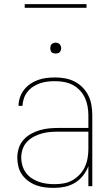

<svg xmlns="http://www.w3.org/2000/svg" viewBox="-20 -904 540 932"><path d="M242 8Q220 8 198.5 5.5Q177 3 156.5 -4.5Q136 -12 118 -25Q100 -38 87.5 -55.5Q75 -73 69.5 -94.5Q64 -116 64 -138Q64 -162 71 -184.5Q78 -207 94 -225Q110 -243 131 -254.5Q152 -266 174.5 -272.5Q197 -279 220.5 -281Q244 -283 268 -283H409V-345Q409 -366 405 -388Q401 -410 392 -429.5Q383 -449 367.5 -465.5Q352 -482 332.5 -492Q313 -502 291.5 -506Q270 -510 248 -510Q230 -510 211.5 -508Q193 -506 175 -500Q157 -494 141 -483.5Q125 -473 113.5 -458.5Q102 -444 96 -426.5Q90 -409 89 -390H70Q70 -411 77 -431.5Q84 -452 97 -468.5Q110 -485 127.5 -497Q145 -509 165 -516Q185 -523 206 -525.5Q227 -528 248 -528Q273 -528 297 -523.5Q321 -519 342.5 -508Q364 -497 381.5 -479Q399 -461 409.5 -439Q420 -417 424 -393Q428 -369 428 -345V0H409V-97Q399 -72 382.5 -51Q366 -30 343.5 -16.5Q321 -3 295 2.5Q269 8 242 8ZM245 -10Q268 -10 290 -14Q312 -18 331.5 -29Q351 -40 366.5 -56.5Q382 -73 391.5 -93Q401 -113 405 -135.5Q409 -158 409 -180V-265H268Q247 -265 226 -263.5Q205 -262 184.5 -256.5Q164 -251 145 -241Q126 -231 111.5 -216Q97 -201 90 -180.5Q83 -160 83 -139Q83 -120 88.5 -101Q94 -82 105.5 -66Q117 -50 133.5 -39Q150 -28 168.5 -21.5Q187 -15 206.5 -12.5Q226 -10 245 -10ZM250 -644Q245 -644 239.5 -645.5Q234 -647 230.5 -650.5Q227 -654 225.5 -659.5Q224 -665 224 -670Q224 -675 225.5 -680.5Q227 -686 230.5 -689.5Q234 -693 239.5 -695Q245 -697 250 -697Q255 -697 260.5 -695Q266 -693 269.5 -689.5Q273 -686 275 -680.5Q277 -675 277 -670Q277 -665 275 -659.5Q273 -654 269.5 -650.5Q266 -647 260.5 -645.5Q255 -644 250 -644ZM400 -866H100V-884H400Z"/></svg>

Font: Iosevka Term Curly Thin
Style: Regular
Weight: 100
Designer: Belleve Invis
Foundry: Belleve Invis
Version: Version 32.3.0